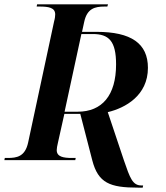

<svg xmlns="http://www.w3.org/2000/svg" viewBox="-42 -734 760 880"><path d="M590 126H612L614 116H606C566 116 554 83 526 1L452 -220C532 -239 636 -296 636 -423C636 -535 559 -588 401 -588H334L344 -634C357 -695 393 -704 437 -704H450L453 -714H128L126 -704H139C181 -704 211 -699 211 -668C211 -662 210 -650 206 -636L87 -81C73 -16 35 -10 -7 -10H-20L-22 0H303L305 -10H288C249 -10 218 -15 218 -46C218 -53 220 -66 224 -82L253 -212H326L381 1C408 105 462 126 590 126ZM314 -222H254L331 -578H383C457 -578 490 -546 490 -439C490 -297 426 -222 314 -222Z"/></svg>

Font: Noto Serif Display SemiBold
Style: Italic
Weight: 600
Italic angle: -12°
Designer: Monotype Design Team
Foundry: Monotype Imaging Inc.
Version: Version 2.009